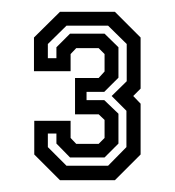

<svg xmlns="http://www.w3.org/2000/svg" viewBox="-20 -720 296 325"><path d="M81.5 -415 38 -458.5V-515.5H99.5V-486.5L109 -476.5H147L157 -486.5V-517L147 -526.5H107V-588H147L157 -599V-628.5L147 -638.5H109L99.5 -628.5V-599.5H37.5V-656.5L81.5 -700H174.5L218 -656.5V-570L205.5 -557.5L218 -544.5V-458.5L174.5 -415ZM92.5 -439.5H163L194 -471V-532.5L169 -557.5L194.5 -582.5V-645.5L163 -676.5H92.5L61 -645.5V-621.5H75.5V-640L98.5 -663H157L180.5 -640V-588.5L156.5 -564.5H126.5V-550.5H156.5L180.5 -527.5V-477L157 -453.5H98.5L75.5 -477V-494H61V-471Z"/></svg>

Font: Tourney SemiBold
Style: Regular
Weight: 600
Version: Version 1.015